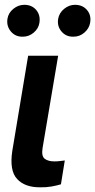

<svg xmlns="http://www.w3.org/2000/svg" viewBox="-20 -780 400 806"><path d="M98.1 -545.9H224.1L158.7 -158.7Q153.3 -124.5 167.7 -113.5Q182.1 -102.5 208.5 -102.5Q221.2 -102.5 232.4 -104Q243.7 -105.5 252 -106.4L235.8 -6.3Q218.3 -1 196.3 2.9Q174.3 6.8 148.9 6.3Q84.5 6.8 51.8 -28.6Q19 -64 31.7 -147ZM74.7 -626Q44.4 -625.5 25.6 -647.9Q6.8 -670.4 11.2 -700.7Q15.1 -726.1 36.1 -742.9Q57.1 -759.8 82 -759.8Q113.8 -759.8 132.1 -738Q150.4 -716.3 145.5 -684.6Q142.1 -660.6 121.6 -643.1Q101.1 -625.5 74.7 -626ZM287.1 -626Q257.3 -625.5 238.3 -647.7Q219.2 -669.9 224.1 -700.7Q228.5 -726.1 249.3 -742.9Q270 -759.8 294.9 -759.8Q326.7 -759.8 345.2 -738Q363.8 -716.3 358.4 -684.6Q354.5 -660.6 334.2 -643.1Q314 -625.5 287.1 -626Z"/></svg>

Font: Inter Tight SemiBold
Style: Italic
Weight: 600
Italic angle: -9.39999°
Designer: Rasmus Andersson
Foundry: rsms
Version: Version 3.004